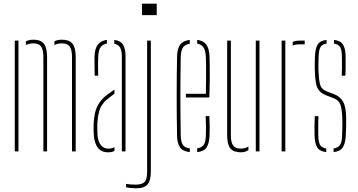

<svg xmlns="http://www.w3.org/2000/svg" viewBox="-20 -820 1938 1040"><path d="M60 0V-600H80V0ZM370 0V-514Q369.5 -552.5 357 -568.8Q344.5 -585 316 -585Q291.5 -585 275 -576V-596.5Q283.5 -601 293.8 -603Q304 -605 316 -605Q355 -605 372.2 -584Q389.5 -563 390 -514V0ZM215 0V-514Q214.5 -552.5 202 -568.8Q189.5 -585 161 -585Q149 -585 138.8 -582.8Q128.5 -580.5 120 -576V-596Q128.5 -600.5 138.8 -602.8Q149 -605 161 -605Q200 -605 217.2 -584Q234.5 -563 235 -514V0Z M488 -90Q487.5 -105 487 -118Q486.5 -131 487 -145Q488 -177 494 -205.2Q500 -233.5 515 -258.2Q530 -283 558 -305Q568 -312 578.5 -319.8Q589 -327.5 600 -335V-312.5Q591 -306 580.8 -298Q570.5 -290 558 -280Q527.5 -254 518 -219.5Q508.5 -185 507 -145Q507 -137 507.2 -121.5Q507.5 -106 508 -90Q510.5 -54 526 -34.5Q541.5 -15 566 -15Q586 -15 600 -23V-2.5Q586.5 5 566 5Q528 5 509.2 -20.8Q490.5 -46.5 488 -90ZM493 -410Q492.5 -437 492 -464.8Q491.5 -492.5 492 -514Q493.5 -557 509.8 -578.2Q526 -599.5 559 -604V-584Q537.5 -580.5 525.5 -565Q513.5 -549.5 512 -514Q511.5 -499.5 511.2 -482.2Q511 -465 511.2 -446.5Q511.5 -428 512 -410ZM640 0V-514Q640 -545.5 630.8 -562Q621.5 -578.5 599 -583V-604Q633 -599.5 646.5 -577.8Q660 -556 660 -514V0Z M749 -738V-800H829V-738ZM716 200Q705 200 689 198.5Q673 197 663 195V176Q673.5 178 686 179Q698.5 180 714 180Q750 180 763.5 165.5Q777 151 777 110V-600H797V110Q797 158 779 179Q761 200 716 200Z M939 -85Q938 -138.5 937.5 -192.2Q937 -246 937 -299.5Q937 -353 937.5 -406.8Q938 -460.5 939 -514Q940 -557 956 -578.2Q972 -599.5 1008 -604V-583.5Q982.5 -579.5 971.2 -563Q960 -546.5 959 -514Q958 -450.5 957.5 -399.2Q957 -348 957 -300.2Q957 -252.5 957.5 -200.8Q958 -149 959 -85Q960 -50 971.2 -34.5Q982.5 -19 1008 -16V4Q971 0 955.5 -21.2Q940 -42.5 939 -85ZM1048 4V-16.5Q1072.5 -20 1083.2 -35.2Q1094 -50.5 1095 -85Q1096 -107.5 1095.8 -133.2Q1095.5 -159 1094 -191H1114Q1115.5 -159 1115.8 -133Q1116 -107 1115 -85Q1113 -42.5 1099 -21.2Q1085 0 1048 4ZM987 -292V-312H1095Q1096 -356.5 1096.2 -395.5Q1096.5 -434.5 1096.2 -464.8Q1096 -495 1095 -514Q1093 -546.5 1082.2 -563Q1071.5 -579.5 1048 -584V-604Q1082 -599.5 1097.5 -578.5Q1113 -557.5 1115 -514Q1115.5 -496 1116 -465Q1116.5 -434 1116.2 -390.5Q1116 -347 1114 -292Z M1210.5 -86V-600H1230.5V-86Q1230.5 -48 1243.2 -31.5Q1256 -15 1284.5 -15Q1307 -15 1325.5 -26.5V-6.5Q1308 5 1284.5 5Q1245.5 5 1228 -16.2Q1210.5 -37.5 1210.5 -86ZM1365.5 0V-600H1385.5V0Z M1505.5 0V-600H1525.5V0ZM1565.5 -573V-593Q1580 -600 1605.5 -600Q1611.5 -600 1618 -600Q1624.5 -600 1630.5 -600V-580H1605.5Q1581 -580 1565.5 -573Z M1684 -85Q1683.5 -107 1683.5 -133Q1683.5 -159 1685 -191H1705Q1703.5 -159.5 1703.8 -134Q1704 -108.5 1704 -85Q1705 -50 1714 -34.8Q1723 -19.5 1747 -16V4Q1712 0 1698.5 -21.2Q1685 -42.5 1684 -85ZM1787 4V-16Q1811.5 -19.5 1821.8 -34.8Q1832 -50 1833 -85Q1833.5 -101 1834 -117.5Q1834.5 -134 1834.5 -149.8Q1834.5 -165.5 1834 -179Q1832.5 -228.5 1823.8 -253.2Q1815 -278 1785 -289L1751 -302Q1722.5 -313 1709 -328.8Q1695.5 -344.5 1691 -371.2Q1686.5 -398 1685 -442Q1684.5 -461.5 1685 -478Q1685.5 -494.5 1686 -514Q1687.5 -557 1700.8 -578.5Q1714 -600 1749 -604V-584Q1725 -580.5 1716 -565Q1707 -549.5 1706 -514Q1705.5 -493 1705 -476.5Q1704.5 -460 1705 -442Q1706.5 -394 1712.8 -365.5Q1719 -337 1752 -324L1787 -311Q1823 -297.5 1839 -268.2Q1855 -239 1855 -179Q1855 -157.5 1854.8 -132.2Q1854.5 -107 1853 -85Q1850.5 -42.5 1836.5 -21.2Q1822.5 0 1787 4ZM1831 -410Q1832 -431 1832.2 -449Q1832.5 -467 1832.2 -483Q1832 -499 1832 -514Q1831.5 -549.5 1822.2 -565Q1813 -580.5 1789 -584V-604Q1824.5 -600 1838 -578.5Q1851.5 -557 1852 -514Q1852 -500 1852.2 -484.2Q1852.5 -468.5 1852.2 -450Q1852 -431.5 1851 -410Z"/></svg>

Font: Big Shoulders Stencil Thin
Style: Regular
Weight: 100
Designer: Patric King
Foundry: XO Type Co
Version: Version 2.001